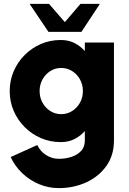

<svg xmlns="http://www.w3.org/2000/svg" viewBox="-20 -719 667 989"><path d="M417 -500H567V5Q567 81 527.8 136Q488.5 191 423.8 220.5Q359 250 283 250Q230 250 181.5 229.8Q133 209.5 95 173.5Q57 137.5 35 90L172 28Q188 61.5 218 80.2Q248 99 283 99Q317.5 99 348.2 89Q379 79 398 58.2Q417 37.5 417 5V-44Q394.5 -18.5 363.8 -2.8Q333 13 293 13Q238.5 13 191 -7.5Q143.5 -28 107.2 -64.2Q71 -100.5 50.5 -148Q30 -195.5 30 -250Q30 -304.5 50.5 -352Q71 -399.5 107.2 -435.8Q143.5 -472 191 -492.5Q238.5 -513 293 -513Q333 -513 363.8 -497.2Q394.5 -481.5 417 -456ZM295 -131Q326 -131 351.5 -147Q377 -163 392 -190Q407 -217 407 -250Q407 -283 392 -310Q377 -337 351.5 -353Q326 -369 295 -369Q264.5 -369 239.2 -353Q214 -337 199 -310Q184 -283 184 -250Q184 -217 199 -190Q214 -163 239.2 -147Q264.5 -131 295 -131ZM229.5 -555 132.5 -699H232.5L314 -605L394.5 -699H494.5L399.5 -555Z"/></svg>

Font: Urbanist Black
Style: Regular
Weight: 900
Designer: Corey Hu
Foundry: Corey Hu
Version: Version 1.330; ttfautohint (v1.8.4.7-5d5b)